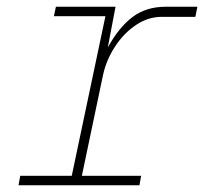

<svg xmlns="http://www.w3.org/2000/svg" viewBox="-20 -550 640 570"><path d="M35 0 40 -28H193L293 -502H140L146 -530H323L300 -409Q333 -469 373.5 -499.5Q414 -530 472 -530H566L560 -500H460Q420 -500 384 -476Q348 -452 322 -412.5Q296 -373 286 -328L223 -28H399L394 0Z"/></svg>

Font: Geist Mono Thin
Style: Italic
Weight: 100
Italic angle: -12°
Monospace: yes
Designer: Basement.studio, Andrés Briganti, Mateo Zaragoza
Foundry: Basement.studio, Vercel, Andrés Briganti, Guido Ferreyra, Mateo Zaragoza
Version: Version 1.500; ttfautohint (v1.8.4.7-5d5b)